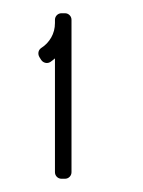

<svg xmlns="http://www.w3.org/2000/svg" viewBox="-20 -570 216 290"><path d="M63 -540V-535.2C63 -527.2 61.1 -520 57.4 -513.4C53.6 -506.8 48.6 -501.5 42.2 -497.5C39.9 -495.8 38.5 -493.7 38.1 -491.1C37.7 -488.5 38.2 -486.1 39.5 -483.8L42.2 -479.5C43.8 -477.2 45.9 -475.7 48.6 -475.1C51.4 -474.5 53.9 -475 56.2 -476.5L59.6 -479C60.7 -479.8 61.8 -480.8 63 -481.8V-310C63 -307.2 64 -304.8 65.9 -302.9C67.8 -301 70.2 -300 73 -300H78C80.8 -300 83.2 -301 85.1 -302.9C87 -304.8 88 -307.2 88 -310V-540C88 -542.8 87 -545.2 85.1 -547.1C83.2 -549 80.8 -550 78 -550H73C70.2 -550 67.8 -549 65.9 -547.1C64 -545.2 63 -542.8 63 -540Z"/></svg>

Font: lerotica
Style: Regular
Weight: 400
Designer: defharo
Foundry: deFharo
Version: Version 1.001 2011